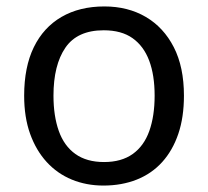

<svg xmlns="http://www.w3.org/2000/svg" viewBox="-20 -566 645 596"><path d="M551 -269Q551 -202 533.5 -150.5Q516 -99 483.5 -63Q451 -27 404.5 -8.5Q358 10 301 10Q248 10 203 -8.5Q158 -27 125 -63Q92 -99 73.5 -150.5Q55 -202 55 -269Q55 -358 85 -419.5Q115 -481 171 -513.5Q227 -546 304 -546Q377 -546 432.5 -513.5Q488 -481 519.5 -419.5Q551 -358 551 -269ZM146 -269Q146 -206 162.5 -159.5Q179 -113 214 -88Q249 -63 303 -63Q357 -63 392 -88Q427 -113 443.5 -159.5Q460 -206 460 -269Q460 -333 443 -378Q426 -423 391.5 -447.5Q357 -472 302 -472Q220 -472 183 -418Q146 -364 146 -269Z"/></svg>

Font: hingl115
Style: Book
Weight: 400
Designer: Jelle Bosma - Monotype Design Team
Foundry: Monotype Imaging Inc.
Version: Version 2.003